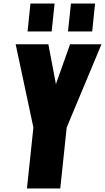

<svg xmlns="http://www.w3.org/2000/svg" viewBox="-20 -1058 590 1078"><path d="M134.8 -881.3H270L286.6 -1038.1H150.9ZM361.8 -881.3H497.6L513.7 -1038.1H378.4ZM131.3 0H318.4L354.5 -342.3L549.8 -809.6H373.5L293.9 -585.9L251.5 -809.6H67.9L167.5 -342.3Z"/></svg>

Font: Oswald
Style: Heavy
Weight: 800
Designer: Vernon Adams
Foundry: Vernon Adams
Version: 3.0; ttfautohint (v0.95.6-bc232) -l 8 -r 50 -G 200 -x 0 -w "